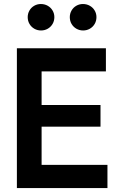

<svg xmlns="http://www.w3.org/2000/svg" viewBox="-20 -951 610 971"><path d="M65.4 -707H515.6V-589.8H190.4V-419.9H488.3V-310.5H190.4V-117.2H523.4V0H65.4ZM120.1 -864.3Q120.1 -882.3 128.9 -897.7Q137.7 -913.1 153.1 -921.9Q168.5 -930.7 186.5 -930.7Q205.6 -930.7 221.2 -921.9Q236.8 -913.1 245.8 -897.9Q254.9 -882.8 254.9 -864.3Q254.9 -845.2 245.8 -829.8Q236.8 -814.5 221.4 -805.7Q206.1 -796.9 187.5 -796.9Q168.9 -796.9 153.6 -805.7Q138.2 -814.5 129.2 -829.8Q120.1 -845.2 120.1 -864.3ZM333 -864.3Q333 -882.3 341.8 -897.7Q350.6 -913.1 366 -921.9Q381.3 -930.7 399.4 -930.7Q418.5 -930.7 434.1 -921.9Q449.7 -913.1 458.7 -897.9Q467.8 -882.8 467.8 -864.3Q467.8 -845.2 458.7 -829.8Q449.7 -814.5 434.3 -805.7Q418.9 -796.9 400.4 -796.9Q381.8 -796.9 366.5 -805.7Q351.1 -814.5 342 -829.8Q333 -845.2 333 -864.3Z"/></svg>

Font: Wanted Sans SemiBold
Style: Regular
Weight: 600
Designer: Original Design by Kil Hyung-jin and Kang Hanbin, Wanted Lab, Inc; Hangeul from Source Han Sans by Jang Soo-young and Ka
Foundry: Wanted Lab, Inc.
Version: Version 1.003